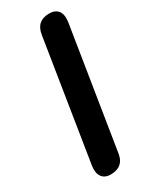

<svg xmlns="http://www.w3.org/2000/svg" viewBox="-190 -759 647 813"><g transform="rotate(-30 134.0 -352.5)"><path d="M94 8Q65 8 51.5 -11Q38 -30 43 -64L136 -650Q141 -682 159 -697.5Q177 -713 208 -713Q237 -713 251 -695Q265 -677 260 -641L166 -51Q156 8 94 8Z"/></g></svg>

Font: Nunito ExtraLight
Style: Italic
Weight: 200
Italic angle: -9°
Designer: Vernon Adams
Foundry: Vernon Adams
Version: Version 3.602